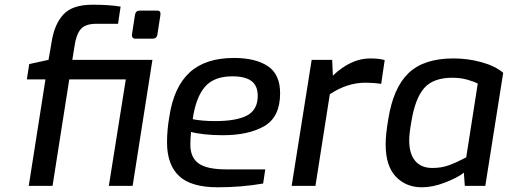

<svg xmlns="http://www.w3.org/2000/svg" viewBox="-20 -789 2156 815"><path d="M543 0H442L514 -452H274L203 0H102L173 -452H94L104 -517L186 -535L200 -616Q212 -688 250 -728.5Q288 -769 373 -769Q442 -769 492 -761L481 -688H389Q342 -688 322.5 -665Q303 -642 296 -591L287 -535H627ZM661 -726 648 -642Q645 -625 629 -625H554Q546 -625 542.5 -630Q539 -635 540 -642L553 -726Q556 -744 573 -744H648Q663 -744 661 -726Z M689 -185Q689 -238 699 -295Q718 -420 785 -481.5Q852 -543 973 -543Q1064 -543 1116.5 -508.5Q1169 -474 1169 -393Q1169 -293 1102.5 -254Q1036 -215 925 -215Q884 -215 848 -219Q812 -223 791 -229Q788 -202 788 -175Q788 -120 823.5 -95Q859 -70 941 -70H1106L1097 -10Q1005 6 904 6Q791 6 740 -42Q689 -90 689 -185ZM1074 -382Q1074 -425 1047.5 -445Q1021 -465 966 -465Q888 -465 849.5 -420Q811 -375 798 -283Q838 -275 894 -275Q984 -275 1029 -299Q1074 -323 1074 -382Z M1303 -535H1390L1393 -468Q1470 -541 1551 -541Q1589 -541 1613 -534L1598 -433Q1565 -438 1531 -438Q1454 -438 1380 -389L1319 0H1218Z M1617 -176Q1617 -218 1628 -282Q1649 -416 1714 -478.5Q1779 -541 1905 -541Q1966 -541 2024 -525Q2082 -509 2116 -480L2040 0H1953L1949 -56Q1923 -35 1870 -14.5Q1817 6 1771 6Q1703 6 1660 -39.5Q1617 -85 1617 -176ZM1959 -121 2008 -434Q1992 -443 1963 -451Q1934 -459 1900 -459Q1819 -459 1780.5 -415Q1742 -371 1726 -272Q1717 -221 1717 -193Q1717 -136 1742.5 -106Q1768 -76 1815 -76Q1854 -76 1885.5 -87.5Q1917 -99 1959 -121Z"/></svg>

Font: Exo Medium
Style: Italic
Weight: 500
Italic angle: -9°
Designer: Natanael Gama
Foundry: Natanael Gama
Version: Version 1.500; ttfautohint (v1.6)